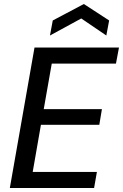

<svg xmlns="http://www.w3.org/2000/svg" viewBox="-20 -937 613 957"><path d="M29 0 152 -700H573L558 -620H238L198 -393H488L475 -315H184L143 -80H463L449 0ZM229 -760 243 -835 398 -917 524 -835 510 -760 385 -845Z"/></svg>

Font: DM Sans 16pt Medium
Style: Italic
Weight: 500
Italic angle: -10°
Version: Version 4.004;gftools[0.9.30]